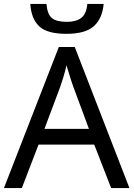

<svg xmlns="http://www.w3.org/2000/svg" viewBox="-20 -956 679 976"><path d="M545 0 459 -221H176L91 0H0L279 -717H360L638 0ZM432 -301 352 -517Q349 -525 342 -546Q335 -567 328.5 -589.5Q322 -612 318 -624Q311 -593 302 -563.5Q293 -534 287 -517L206 -301ZM507 -936Q500 -861 456.5 -822.5Q413 -784 318 -784Q220 -784 179.5 -822Q139 -860 134 -936H216Q221 -882 244.5 -863.5Q268 -845 320 -845Q366 -845 392.5 -864.5Q419 -884 424 -936Z"/></svg>

Font: Noto IKEA Simplified Chinese
Style: Regular
Weight: 400
Designer: Monotype Design Team
Foundry: Monotype Imaging Inc.
Version: Version 1.100